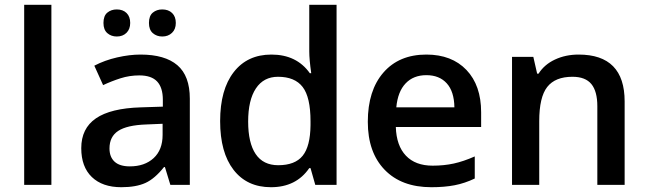

<svg xmlns="http://www.w3.org/2000/svg" viewBox="-20 -780 2733 810"><path d="M196.8 0H82V-759.8H196.8Z M322.8 0ZM698.7 0 675.8 -75.2H671.9Q632.8 -25.9 593.3 -8.1Q553.7 9.8 491.7 9.8Q412.1 9.8 367.4 -33.2Q322.8 -76.2 322.8 -154.8Q322.8 -238.3 384.8 -280.8Q446.8 -323.2 573.7 -327.1L667 -330.1V-358.9Q667 -410.6 642.8 -436.3Q618.7 -461.9 567.9 -461.9Q526.4 -461.9 488.3 -449.7Q450.2 -437.5 415 -420.9L377.9 -502.9Q421.9 -525.9 474.1 -537.8Q526.4 -549.8 572.8 -549.8Q675.8 -549.8 728.3 -504.9Q780.8 -460 780.8 -363.8V0ZM527.8 -78.1Q590.3 -78.1 628.2 -113Q666 -147.9 666 -210.9V-257.8L596.7 -254.9Q515.6 -252 478.8 -227.8Q441.9 -203.6 441.9 -153.8Q441.9 -117.7 463.4 -97.9Q484.9 -78.1 527.8 -78.1ZM416.5 -683.1Q416.5 -713.4 432.9 -726.8Q449.2 -740.2 472.7 -740.2Q498.5 -740.2 513.9 -725.1Q529.3 -710 529.3 -683.1Q529.3 -657.2 513.7 -641.6Q498 -626 472.7 -626Q449.2 -626 432.9 -640.1Q416.5 -654.3 416.5 -683.1ZM608.4 -683.1Q608.4 -713.4 624.8 -726.8Q641.1 -740.2 664.6 -740.2Q690.4 -740.2 706.1 -725.1Q721.7 -710 721.7 -683.1Q721.7 -656.7 705.6 -641.4Q689.5 -626 664.6 -626Q641.1 -626 624.8 -640.1Q608.4 -654.3 608.4 -683.1Z M1123 9.8Q1022 9.8 965.3 -63.5Q908.7 -136.7 908.7 -269Q908.7 -401.9 966.1 -475.8Q1023.4 -549.8 1125 -549.8Q1231.4 -549.8 1287.1 -471.2H1293Q1284.7 -529.3 1284.7 -563V-759.8H1399.9V0H1310.1L1290 -70.8H1284.7Q1229.5 9.8 1123 9.8ZM1153.8 -83Q1224.6 -83 1256.8 -122.8Q1289.1 -162.6 1290 -252V-268.1Q1290 -370.1 1256.8 -413.1Q1223.6 -456.1 1152.8 -456.1Q1092.3 -456.1 1059.6 -407Q1026.9 -357.9 1026.9 -267.1Q1026.9 -177.2 1058.6 -130.1Q1090.3 -83 1153.8 -83Z M1799.8 9.8Q1673.8 9.8 1602.8 -63.7Q1531.7 -137.2 1531.7 -266.1Q1531.7 -398.4 1597.7 -474.1Q1663.6 -549.8 1778.8 -549.8Q1885.7 -549.8 1947.8 -484.9Q2009.8 -419.9 2009.8 -306.2V-244.1H1649.9Q1652.3 -165.5 1692.4 -123.3Q1732.4 -81.1 1805.2 -81.1Q1853 -81.1 1894.3 -90.1Q1935.5 -99.1 1982.9 -120.1V-26.9Q1940.9 -6.8 1897.9 1.5Q1855 9.8 1799.8 9.8ZM1778.8 -462.9Q1724.1 -462.9 1691.2 -428.2Q1658.2 -393.6 1651.9 -327.1H1897Q1896 -394 1864.7 -428.5Q1833.5 -462.9 1778.8 -462.9Z M2615.2 0H2500V-332Q2500 -394.5 2474.9 -425.3Q2449.7 -456.1 2395 -456.1Q2322.3 -456.1 2288.6 -413.1Q2254.9 -370.1 2254.9 -269V0H2140.1V-540H2230L2246.1 -469.2H2252Q2276.4 -507.8 2321.3 -528.8Q2366.2 -549.8 2420.9 -549.8Q2615.2 -549.8 2615.2 -352.1Z"/></svg>

Font: Open Sans Semibold
Style: Regular
Weight: 600
Foundry: Ascender Corporation
Version: Version 1.10; ttfautohint (v1.5.65-e2d9)